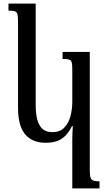

<svg xmlns="http://www.w3.org/2000/svg" viewBox="-20 -780 606 1065"><path d="M381 265V-11Q381 -29 382 -46Q383 -63 384 -80H379Q362 -46 341.5 -26Q321 -6 295 3Q269 12 233 12Q159 12 119.5 -35Q80 -82 80 -182V-660Q80 -688 77 -700.5Q74 -713 63 -717Q52 -721 27 -721V-760H178V-196Q178 -151 186.5 -117.5Q195 -84 215 -65.5Q235 -47 271 -47Q311 -47 335 -70.5Q359 -94 370 -133Q381 -172 381 -216V-394Q381 -421 378 -433.5Q375 -446 363.5 -449.5Q352 -453 327 -453V-492H478V167Q478 193 482.5 205.5Q487 218 498.5 222Q510 226 532 226V265Z"/></svg>

Font: Noto Serif Armenian
Style: Regular
Weight: 400
Designer: Monotype Design Team
Foundry: Monotype Imaging Inc.
Version: Version 2.007